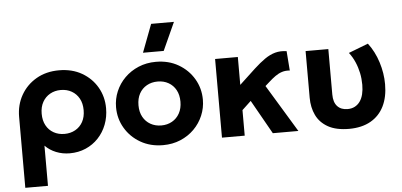

<svg xmlns="http://www.w3.org/2000/svg" viewBox="-59 -891 2573 1228"><g transform="rotate(-5 1227.0 -277.0)"><path d="M56 210V-244.5Q56 -322.5 91.5 -384.8Q127 -447 190 -483.5Q253 -520 336 -520Q419.5 -520 482.2 -483.8Q545 -447.5 580 -386.8Q615 -326 615 -252.5Q615 -196 596.2 -147.5Q577.5 -99 543.2 -62.5Q509 -26 462 -5.5Q415 15 359 15Q312.5 15 271.5 -1.5Q230.5 -18 201.5 -48V210ZM336 -111.5Q375 -111.5 405.8 -128.8Q436.5 -146 453.8 -177.5Q471 -209 471 -252.5Q471 -296 453.5 -327.5Q436 -359 405.5 -376.2Q375 -393.5 336 -393.5Q297.5 -393.5 267 -376.2Q236.5 -359 219 -327.5Q201.5 -296 201.5 -252.5Q201.5 -209 218.8 -177.5Q236 -146 266.5 -128.8Q297 -111.5 336 -111.5Z M958 15Q876.5 15 813.5 -21.5Q750.5 -58 714.8 -118.8Q679 -179.5 679 -252.5Q679 -306 699.5 -354.2Q720 -402.5 757.5 -439.8Q795 -477 846 -498.5Q897 -520 958 -520Q1039.5 -520 1102.2 -483.5Q1165 -447 1200.8 -386.2Q1236.5 -325.5 1236.5 -252.5Q1236.5 -199.5 1216 -151Q1195.5 -102.5 1158.2 -65.2Q1121 -28 1070 -6.5Q1019 15 958 15ZM958 -111.5Q996.5 -111.5 1027 -128.8Q1057.5 -146 1075 -177.8Q1092.5 -209.5 1092.5 -252.5Q1092.5 -296 1075.2 -327.5Q1058 -359 1027.5 -376.2Q997 -393.5 958 -393.5Q919 -393.5 888.2 -376.2Q857.5 -359 840.2 -327.5Q823 -296 823 -252.5Q823 -209 840.5 -177.5Q858 -146 888.5 -128.8Q919 -111.5 958 -111.5ZM881 -585 949 -764.5H1095.5L1014 -585Z M1337 0V-505H1483V-326L1586 -422Q1623.5 -456.5 1656.5 -479.5Q1689.5 -502.5 1723.2 -511.8Q1757 -521 1797 -515L1806.5 -390Q1778.5 -392.5 1756 -385.2Q1733.5 -378 1712.8 -363.2Q1692 -348.5 1669 -327.5L1643 -304.5L1827.5 0H1663.5L1540.5 -218L1483 -164V0Z M2153.5 15Q2069.5 15 2017.5 -14.2Q1965.5 -43.5 1941.8 -93.2Q1918 -143 1918 -205V-505H2064V-213.5Q2064 -163.5 2087.8 -137.8Q2111.5 -112 2153.5 -112Q2180 -112 2200 -122.5Q2220 -133 2233.5 -152Q2247 -171 2253.8 -198.2Q2260.5 -225.5 2260.5 -259Q2260.5 -298 2252.8 -335Q2245 -372 2230.2 -406Q2215.5 -440 2193 -469L2319 -517.5Q2361 -462.5 2383.5 -391.5Q2406 -320.5 2406 -250Q2406 -167.5 2376.8 -108.5Q2347.5 -49.5 2291.2 -17.5Q2235 14.5 2153.5 15Z"/></g></svg>

Font: Geologica Roman SemiBold
Style: Regular
Weight: 600
Designer: Sindre Bremnes, Frode Helland
Foundry: Monokrom Skriftforlag AS
Version: Version 1.010;gftools[0.9.28]